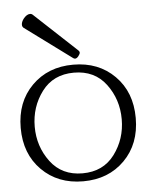

<svg xmlns="http://www.w3.org/2000/svg" viewBox="-53 -764 647 820"><g transform="rotate(-5 271.0 -354.0)"><path d="M281.7 -513.2Q278.3 -513.2 273.9 -516.1L74.7 -663.1Q67.9 -668 67.9 -677.2Q67.9 -689 78.1 -702.6Q92.3 -720.2 106.4 -720.2Q113.3 -720.2 118.2 -715.3L299.3 -546.4Q303.7 -542 303.7 -537.6Q303.7 -531.7 296.4 -522.5Q289.1 -513.2 281.7 -513.2ZM271 -488.3Q379.4 -488.3 448.5 -418.9Q517.6 -349.6 517.6 -238.3Q517.6 -127 448.5 -57.6Q379.4 11.7 271 11.7Q162.6 11.7 93.5 -57.6Q24.4 -127 24.4 -238.3Q24.4 -349.6 93.5 -418.9Q162.6 -488.3 271 -488.3ZM271 -454.1Q182.6 -454.1 133.5 -388.7Q84.5 -323.2 84.5 -238.3Q84.5 -153.8 133.5 -88.1Q182.6 -22.5 271 -22.5Q359.9 -22.5 408.7 -88.1Q457.5 -153.8 457.5 -238.3Q457.5 -323.2 408.7 -388.7Q359.9 -454.1 271 -454.1Z"/></g></svg>

Font: Gayathri Thin
Style: Regular
Weight: 100
Designer: Binoy Dominic <binoy.domenic@gmail.com>
Foundry: SMC
Version: Version 1.000